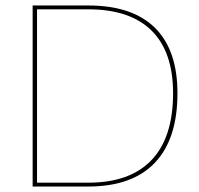

<svg xmlns="http://www.w3.org/2000/svg" viewBox="-20 -680 724 700"><path d="M627 -340Q627 -173 544.5 -86.5Q462 0 302 0H99V-660H302Q462 -660 544.5 -579Q627 -498 627 -340ZM611 -340Q611 -491 532.5 -568.5Q454 -646 302 -646H115V-14H302Q454 -14 532.5 -96.5Q611 -179 611 -340Z"/></svg>

Font: Work Sans Hairline
Style: Regular
Weight: 400
Designer: Wei Huang
Foundry: Wei Huang
Version: Version 1.032